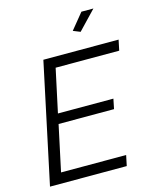

<svg xmlns="http://www.w3.org/2000/svg" viewBox="-133 -1008 886 1097"><g transform="rotate(-15 310.0 -459.5)"><path d="M175 -710H620L607 -648H231L176 -392H504L492 -333H164L106 -62H491L478 0H24ZM422 -809 380 -826 456 -919H527Z"/></g></svg>

Font: Raleway
Style: Italic
Weight: 400
Italic angle: -12°
Designer: Matt McInerney, Pablo Impallari, Rodrigo Fuenzalida
Foundry: Matt McInerney, Pablo Impallari, Rodrigo Fuenzalida
Version: Version 4.026